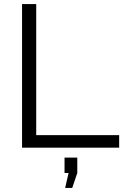

<svg xmlns="http://www.w3.org/2000/svg" viewBox="-20 -730 623 949"><path d="M302 199 319 125H299V49H362V125L337 199ZM89 0V-710H159V-62H569V0Z"/></svg>

Font: Oxford Sans
Style: Regular
Weight: 400
Designer: Matt McInerney, Pablo Impallari, Rodrigo Fuenzalida
Foundry: Matt McInerney, Pablo Impallari, Rodrigo Fuenzalida
Version: Version 3.000g; ttfautohint (v1.5) -l 8 -r 28 -G 28 -x 14 -D